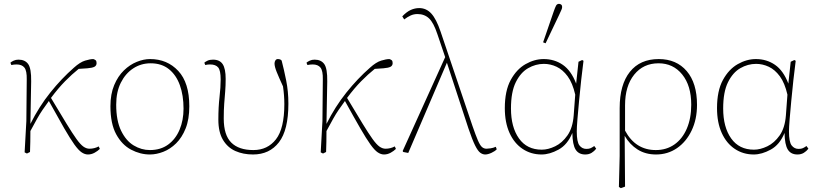

<svg xmlns="http://www.w3.org/2000/svg" viewBox="-20 -790 4250 998"><path d="M120 8 108 2 117 -161 119 -377Q120 -422 107 -438.5Q94 -455 66 -455Q53 -455 39 -452L34 -464Q39 -469 50.5 -474.5Q62 -480 76 -480Q110 -480 126.5 -457Q143 -434 142 -367L138 -146Q183 -236 241.5 -309Q300 -382 364 -438Q396 -467 422.5 -475Q449 -483 465 -483Q472 -481 477 -477Q482 -473 482 -462Q482 -449 471 -443Q460 -437 434 -435L389 -432Q354 -404 318.5 -368Q283 -332 245 -281Q294 -199 325.5 -147.5Q357 -96 377.5 -67.5Q398 -39 413.5 -28Q429 -17 445 -17Q471 -17 493 -29L499 -16Q488 -5 471.5 4Q455 13 437 13Q421 13 404.5 2Q388 -9 366.5 -39Q345 -69 313.5 -123.5Q282 -178 234 -265Q215 -239 201 -218.5Q187 -198 173 -173Q159 -148 138 -109Q138 -81 137.5 -53.5Q137 -26 136 0Z M759 13Q709 13 661.5 -12Q614 -37 584 -92Q554 -147 554 -238Q554 -301 573.5 -347.5Q593 -394 624 -424Q655 -454 691 -468.5Q727 -483 760 -483Q849 -483 906.5 -421.5Q964 -360 964 -238Q964 -170 945 -122.5Q926 -75 895.5 -45Q865 -15 829 -1Q793 13 759 13ZM759 -10Q815 -10 854 -38.5Q893 -67 913.5 -116Q934 -165 934 -225Q934 -294 915 -347Q896 -400 858 -430.5Q820 -461 763 -461Q713 -461 672.5 -434.5Q632 -408 608 -360Q584 -312 584 -246Q584 -163 609.5 -110.5Q635 -58 675 -34Q715 -10 759 -10Z M1295 13Q1244 13 1203.5 -5Q1163 -23 1139 -63Q1115 -103 1115 -168Q1115 -233 1121 -285Q1127 -337 1127 -377Q1127 -424 1114 -439.5Q1101 -455 1072 -455Q1058 -455 1047 -452L1042 -464Q1047 -469 1058.5 -474.5Q1070 -480 1087 -480Q1122 -480 1137.5 -456.5Q1153 -433 1153 -380Q1153 -345 1150.5 -314.5Q1148 -284 1145.5 -251.5Q1143 -219 1143 -174Q1143 -88 1182 -49Q1221 -10 1297 -10Q1371 -10 1414.5 -66Q1458 -122 1458 -249Q1458 -293 1451 -341Q1429 -389 1418 -416.5Q1407 -444 1407 -460Q1407 -469 1411.5 -476Q1416 -483 1424 -483Q1438 -483 1444 -475Q1456 -429 1467.5 -372Q1479 -315 1479 -251Q1479 -114 1430 -50.5Q1381 13 1295 13Z M1659 8 1647 2 1656 -161 1658 -377Q1659 -422 1646 -438.5Q1633 -455 1605 -455Q1592 -455 1578 -452L1573 -464Q1578 -469 1589.5 -474.5Q1601 -480 1615 -480Q1649 -480 1665.5 -457Q1682 -434 1681 -367L1677 -146Q1722 -236 1780.5 -309Q1839 -382 1903 -438Q1935 -467 1961.5 -475Q1988 -483 2004 -483Q2011 -481 2016 -477Q2021 -473 2021 -462Q2021 -449 2010 -443Q1999 -437 1973 -435L1928 -432Q1893 -404 1857.5 -368Q1822 -332 1784 -281Q1833 -199 1864.5 -147.5Q1896 -96 1916.5 -67.5Q1937 -39 1952.5 -28Q1968 -17 1984 -17Q2010 -17 2032 -29L2038 -16Q2027 -5 2010.5 4Q1994 13 1976 13Q1960 13 1943.5 2Q1927 -9 1905.5 -39Q1884 -69 1852.5 -123.5Q1821 -178 1773 -265Q1754 -239 1740 -218.5Q1726 -198 1712 -173Q1698 -148 1677 -109Q1677 -81 1676.5 -53.5Q1676 -26 1675 0Z M2502 13Q2489 13 2476.5 4Q2464 -5 2449.5 -34Q2435 -63 2415 -122L2303 -464L2102 5L2076 0L2073 -5L2294 -493L2254 -611Q2234 -672 2210 -694.5Q2186 -717 2150 -717Q2131 -717 2114.5 -709.5Q2098 -702 2081 -689L2071 -705Q2094 -729 2115.5 -738.5Q2137 -748 2159 -748Q2196 -748 2222 -719.5Q2248 -691 2270 -626L2436 -135Q2453 -86 2464 -60.5Q2475 -35 2485 -26Q2495 -17 2509 -17Q2516 -17 2530 -19Q2544 -21 2557 -27L2562 -14Q2553 -4 2534.5 4.5Q2516 13 2502 13Z M2636 -226Q2636 -129 2677.5 -70.5Q2719 -12 2796 -12Q2829 -12 2865.5 -29.5Q2902 -47 2929.5 -86Q2957 -125 2962 -190L2970 -298Q2956 -359 2930.5 -393.5Q2905 -428 2873 -443Q2841 -458 2807 -458Q2764 -458 2725 -435.5Q2686 -413 2661 -362.5Q2636 -312 2636 -226ZM2795 13Q2740 13 2696.5 -16Q2653 -45 2628.5 -99Q2604 -153 2604 -228Q2604 -318 2634.5 -374Q2665 -430 2711.5 -456.5Q2758 -483 2806 -483Q2862 -483 2905.5 -453Q2949 -423 2975 -355V-358L2987 -469L3006 -478L3013 -474Q3007 -429 3001 -374Q2995 -319 2990 -266Q2985 -213 2981.5 -170.5Q2978 -128 2978 -107Q2978 -52 2992 -34Q3006 -16 3028 -16Q3042 -16 3050.5 -20Q3059 -24 3069 -31L3079 -17Q3069 -4 3055 4.5Q3041 13 3022 13Q2988 13 2972 -12.5Q2956 -38 2955 -99Q2930 -38 2883.5 -12.5Q2837 13 2795 13ZM2803 -570 2858 -730Q2865 -750 2870 -760Q2875 -770 2886 -770Q2892 -770 2897 -766Q2902 -762 2902 -754Q2902 -747 2898.5 -739.5Q2895 -732 2886 -712L2816 -565Z M3229 -243V-111Q3283 -10 3389 -10Q3444 -10 3485.5 -39Q3527 -68 3550 -121.5Q3573 -175 3573 -246Q3573 -345 3526 -403Q3479 -461 3403 -461Q3324 -461 3276.5 -402Q3229 -343 3229 -243ZM3197 182 3201 21V-228Q3201 -350 3254 -416.5Q3307 -483 3404 -483Q3496 -483 3549.5 -420.5Q3603 -358 3603 -245Q3603 -170 3575 -111.5Q3547 -53 3499 -20Q3451 13 3390 13Q3335 13 3294 -13Q3253 -39 3227 -84L3229 180L3207 188Z M3739 -226Q3739 -129 3780.5 -70.5Q3822 -12 3899 -12Q3932 -12 3968.5 -29.5Q4005 -47 4032.5 -86Q4060 -125 4065 -190L4073 -298Q4059 -359 4033.5 -393.5Q4008 -428 3976 -443Q3944 -458 3910 -458Q3867 -458 3828 -435.5Q3789 -413 3764 -362.5Q3739 -312 3739 -226ZM3898 13Q3843 13 3799.5 -16Q3756 -45 3731.5 -99Q3707 -153 3707 -228Q3707 -318 3737.5 -374Q3768 -430 3814.5 -456.5Q3861 -483 3909 -483Q3965 -483 4008.5 -453Q4052 -423 4078 -355V-358L4090 -469L4109 -478L4116 -474Q4110 -429 4104 -374Q4098 -319 4093 -266Q4088 -213 4084.5 -170.5Q4081 -128 4081 -107Q4081 -52 4095 -34Q4109 -16 4131 -16Q4145 -16 4153.5 -20Q4162 -24 4172 -31L4182 -17Q4172 -4 4158 4.5Q4144 13 4125 13Q4091 13 4075 -12.5Q4059 -38 4058 -99Q4033 -38 3986.5 -12.5Q3940 13 3898 13Z"/></svg>

Font: Source Serif Pro ExtraLight
Style: Regular
Weight: 200
Designer: Frank Grießhammer
Foundry: Adobe Systems Incorporated
Version: Version 3.001;hotconv 1.0.111;makeotfexe 2.5.65597